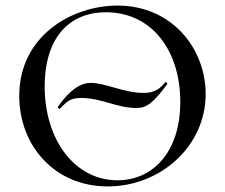

<svg xmlns="http://www.w3.org/2000/svg" viewBox="-20 -656 806 688"><path d="M366 12C556 12 717 -133 717 -319C717 -480 598 -636 401 -636C239 -636 49 -529 49 -312C49 -136 174 12 366 12ZM401 -10C247 -10 140 -156 140 -347C140 -511 220 -612 360 -612C523 -612 626 -476 626 -291C626 -110 527 -10 401 -10ZM495 -323C425 -323 357 -359 305 -359C252 -359 210 -305 188 -274C185 -270 192 -264 195 -267C219 -290 229 -305 270 -305C344 -305 399 -269 468 -269C506 -269 528 -286 579 -354C581 -358 574 -364 572 -361C555 -341 537 -323 495 -323Z"/></svg>

Font: Cormorant Infant Book
Style: Regular
Weight: 500
Designer: Christian Thalmann (Catharsis Fonts)
Version: Version 1.000;PS 002.000;hotconv 1.0.88;makeotf.lib2.5.64775